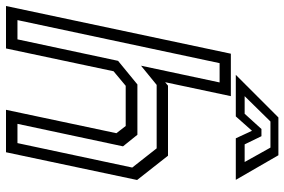

<svg xmlns="http://www.w3.org/2000/svg" viewBox="-191 -774 948 640"><g transform="rotate(90 283.0 -454.0)"><path d="M-17 0 142 -749.5H283.5L237 -530.5L248.5 -540H482L563 -437L470.5 0H329L407 -368L383 -399H249L200.5 -358.5L124.5 0ZM30 -38.2H94.2L165.8 -373.5L244.5 -438H412.2L450.8 -390L375.8 -38.2H440L521.5 -420.8L457.5 -502.2H246L182 -450L237.8 -712H173.5ZM354.5 -908H480.5L562.5 -766H424L399 -820L351 -766H212.5ZM368 -881.5 283.5 -795.5H342.2L393 -851.5H417L444.2 -795.5H503L455 -881.5Z"/></g></svg>

Font: Tourney Thin
Style: Italic
Weight: 100
Italic angle: -12°
Designer: Tyler Finck
Foundry: Etcetera Type Co
Version: Version 1.015